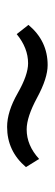

<svg xmlns="http://www.w3.org/2000/svg" viewBox="173 -584 154 540"><g transform="rotate(-90 250.0 -314.0)"><path d="M337 -257Q300 -257 245.5 -286.5Q191 -316 156 -316Q111 -316 73 -281L50 -318Q95 -371 163 -371Q206 -371 257.5 -341.5Q309 -312 342 -312Q385 -312 424 -344L450 -311Q405 -257 337 -257Z"/></g></svg>

Font: Didact Gothic
Style: Regular
Weight: 400
Designer: Daniel Johnson
Foundry: Daniel Johnson
Version: Version 2.101;PS 002.101;hotconv 1.0.88;makeotf.lib2.5.64775